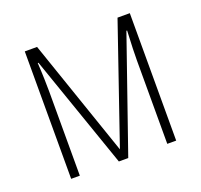

<svg xmlns="http://www.w3.org/2000/svg" viewBox="-98 -639 785 749"><g transform="rotate(-20 294.0 -264.5)"><path d="M76 0H112V-348C112 -373 111 -420 108 -469H111L274 0H313L476 -469H479C476 -410 475 -371 475 -347V0H512V-529H461L294 -43L127 -529H76Z"/></g></svg>

Font: Noto Sans Condensed ExtraLight
Style: Regular
Weight: 200
Width: 3
Designer: Monotype Design Team
Foundry: Monotype Imaging Inc.
Version: Version 2.013